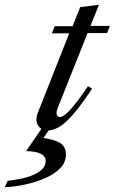

<svg xmlns="http://www.w3.org/2000/svg" viewBox="-127 -540 482 807"><path d="M74 8Q45 8 32.5 -13.5Q20 -35 32 -66L164 -400H91L103 -430H178L210 -510L289 -520L253 -431H335L323 -401H241L115 -85Q108 -66 112 -57Q116 -48 125 -48Q136 -48 154.5 -65Q173 -82 196 -112Q219 -142 243 -178L260 -167Q197 -72 154.5 -32Q112 8 74 8ZM-107 247 -95 220Q-69 217 -41 211.5Q-13 206 11 196Q35 186 50 171.5Q65 157 65 136Q65 117 45 106.5Q25 96 -17 95L48 0H83L56 40Q101 46 125.5 61Q150 76 150 110Q150 142 126.5 166.5Q103 191 64.5 208Q26 225 -19 235Q-64 245 -107 247Z"/></svg>

Font: Ibarra Real Nova Medium
Style: Italic
Weight: 500
Italic angle: -22°
Designer: Jose Maria Ribagorda & Octavio Pardo
Foundry: Octavio Pardo
Version: Version 2.000